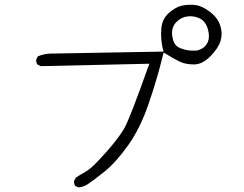

<svg xmlns="http://www.w3.org/2000/svg" viewBox="-20 -780 1040 817"><path d="M819.8 -565.4Q815.4 -564.5 801.8 -564.5Q788.1 -564.5 778.3 -566.2Q768.6 -567.9 762.7 -569.8Q750 -573.2 738.8 -579.1Q718.3 -590.3 712.9 -626.5Q711.9 -633.3 711.9 -638.7Q711.9 -668 731.4 -687Q752.4 -708 780.3 -710.4Q784.7 -710.9 789.1 -710.9Q811 -710.9 830.6 -701.2Q856 -689 865.2 -653.3Q869.1 -638.7 869.1 -626.5Q869.1 -600.1 852.1 -583Q839.4 -570.3 819.8 -565.4ZM804.2 -505.9Q805.7 -505.9 807.1 -505.9Q841.8 -506.3 876 -541.3Q910.2 -576.2 918.9 -607.4Q922.9 -621.6 922.9 -635.7Q922.9 -653.3 917 -671.4Q906.7 -704.1 873.5 -729.5Q840.3 -754.9 812 -758.3Q800.8 -759.8 791 -759.8Q771.5 -759.8 753.4 -755.9Q726.1 -749.5 697.3 -723.6Q669.9 -698.7 666.5 -659.2Q665.5 -646.5 665.5 -636.2Q665.5 -605 671.9 -576.2L675.8 -560.5L209 -552.2H200.7Q168 -552.2 140.6 -540L134.3 -526.9Q133.8 -525.4 133.8 -524.4Q133.8 -513.2 139.2 -505.4L153.3 -498.5L615.7 -508.8L608.9 -490.7Q532.7 -276.9 509.8 -235.8Q500 -218.8 489 -203.6Q478 -188.5 469.2 -177.2Q435.5 -134.8 397 -94.7Q377.9 -74.7 365.7 -64.7Q353.5 -54.7 345.2 -49.8Q323.7 -38.1 302.2 -23.9L295.4 -10.3Q294.9 -8.8 294.9 -7.8Q294.9 3.4 300.3 11.2L314 17.6Q335.9 15.6 354 3.4Q376 -10.7 425.8 -50.8Q474.6 -90.3 525.9 -162.8Q577.1 -235.4 611.3 -335.4Q646.5 -436.5 671.9 -539.1L676.3 -556.6Q704.1 -539.6 717.3 -532.2Q730.5 -524.9 744.1 -518.1Q768.6 -505.9 804.2 -505.9Z"/></svg>

Font: NaikaiFont
Style: ExtraLight
Weight: 200
Version: Version 1.89